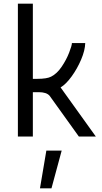

<svg xmlns="http://www.w3.org/2000/svg" viewBox="-20 -747 558 1052"><path d="M505 1H412L252 -222Q235 -242 192 -242H160V1H78V-727H160V-315H184Q237 -315 260 -327Q292 -343 318 -381.5Q344 -420 359 -459Q374 -498 374 -511H447Q446 -471 424.5 -420.5Q403 -370 372 -327.5Q341 -285 312 -268ZM234 78H318L262 285H199Z"/></svg>

Font: Bellota Text
Style: Bold
Weight: 700
Designer: Kemie Guaida
Foundry: Kemie Guaida
Version: Version 4.001